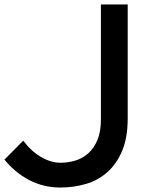

<svg xmlns="http://www.w3.org/2000/svg" viewBox="-20 -830 677 860"><path d="M552 -300Q552 -213 527 -154Q502 -95 460.5 -58.5Q419 -22 364.5 -6Q310 10 250 10Q176 10 112 -23Q48 -56 0 -115L84 -200Q119 -153 163.5 -127Q208 -101 251 -101Q284 -101 316.5 -110.5Q349 -120 374.5 -142.5Q400 -165 416 -202Q432 -239 432 -295V-810H552Z"/></svg>

Font: TypoPRO Sinkin Sans
Style: 500 Medium
Weight: 500
Designer: Keith Bates
Foundry: K-Type
Version: Sinkin Sans (version 1.0)  by Keith Bates   •   © 2014   www